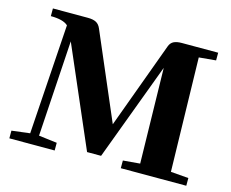

<svg xmlns="http://www.w3.org/2000/svg" viewBox="-94 -797 1121 931"><g transform="rotate(15 466.0 -331.5)"><path d="M22 0V-38.6L113.3 -49.8L149.9 -601.6Q125.5 -624.5 63 -624.5V-663.1H238.3Q265.1 -663.1 280.3 -655Q295.4 -647 303.7 -627.4L488.8 -195.8L648.4 -630.4Q655.3 -648.4 670.4 -655.8Q685.5 -663.1 710.9 -663.1H892.6V-624.5L807.6 -616.7L820.8 -45.9L910.2 -38.6V0H581.5V-38.6L666.5 -45.9L656.7 -523.9L473.6 -33.2H403.3L188 -531.2L157.7 -49.8L249.5 -38.6V0Z"/></g></svg>

Font: Elstob 8pt
Style: Bold
Weight: 700
Designer: Peter S. Baker
Version: Version 1.015